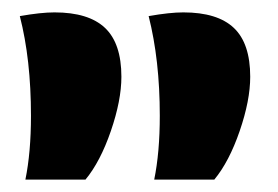

<svg xmlns="http://www.w3.org/2000/svg" viewBox="-20 -750 449 310"><path d="M30 -563Q30 -654 12 -724Q46 -730 68 -730Q123 -730 149.5 -705Q176 -680 176 -626Q176 -588 159 -538.5Q142 -489 118 -460H21Q30 -504 30 -563ZM238 -563Q238 -653 220 -724Q254 -730 276 -730Q331 -730 357.5 -705Q384 -680 384 -626Q384 -588 367 -538.5Q350 -489 326 -460H229Q238 -504 238 -563Z"/></svg>

Font: Sansita ExtraBold
Style: Regular
Weight: 800
Designer: Pablo Cosgaya
Foundry: Omnibus-Type
Version: Version 1.006